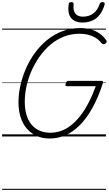

<svg xmlns="http://www.w3.org/2000/svg" viewBox="-20 -1278 1020 1798"><path d="M446 19Q378 19 324.5 -4.5Q271 -28 232.5 -72Q194 -116 173.5 -179Q153 -242 153 -321Q153 -397 171 -477.5Q189 -558 223 -636Q257 -714 306.5 -782Q356 -850 420 -902.5Q484 -955 562 -985Q640 -1015 731 -1015Q785 -1015 831 -1002Q877 -989 913.5 -963.5Q950 -938 976 -899Q982 -890 978.5 -882.5Q975 -875 963 -868Q953 -862 946.5 -864Q940 -866 929 -876Q905 -906 874.5 -924.5Q844 -943 807 -952.5Q770 -962 724 -962Q646 -962 578 -935Q510 -908 453 -860Q396 -812 351.5 -749.5Q307 -687 275.5 -615.5Q244 -544 228 -470Q212 -396 212 -326Q212 -256 228 -202.5Q244 -149 275 -111.5Q306 -74 350.5 -54.5Q395 -35 451 -35Q502 -35 551 -52Q600 -69 644.5 -104Q689 -139 730.5 -191.5Q772 -244 808.5 -314Q845 -384 877 -471H606Q595 -471 593.5 -478.5Q592 -486 596 -497Q600 -510 606 -515.5Q612 -521 622 -521H929Q941 -521 944 -516Q947 -511 943 -498Q900 -365 845.5 -267.5Q791 -170 728 -106.5Q665 -43 594 -12Q523 19 446 19ZM752 -1067Q680 -1067 645.5 -1110Q611 -1153 623 -1238Q624 -1249 630 -1253.5Q636 -1258 648 -1258Q659 -1258 664.5 -1253Q670 -1248 669 -1238Q663 -1179 686 -1150.5Q709 -1122 757 -1122Q813 -1122 853.5 -1152Q894 -1182 912 -1238Q916 -1249 922 -1253.5Q928 -1258 940 -1258Q951 -1258 957 -1252.5Q963 -1247 960 -1236Q943 -1178 913.5 -1140Q884 -1102 843 -1084.5Q802 -1067 752 -1067ZM0 490H972V500H0ZM0 -20H972V0H0ZM0 -505H972V-500H0ZM0 -1010H972V-1000H0Z"/></svg>

Font: Playwrite US Trad Guides
Style: Regular
Weight: 400
Designer: Veronika Burian, José Scaglione
Foundry: TypeTogether
Version: Version 1.003